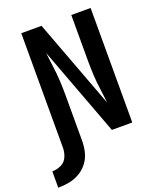

<svg xmlns="http://www.w3.org/2000/svg" viewBox="-213 -838 959 1158"><g transform="rotate(-20 266.5 -259.0)"><path d="M-43 217Q-6 217 29.5 210Q65 203 96.5 184.5Q128 166 150 136.5Q172 107 180.5 71.5Q189 36 189 0V-294Q189 -341 186.5 -387Q184 -433 177.5 -479Q171 -525 166 -572L380 0H511V-735H387V-441Q387 -395 389.5 -348.5Q392 -302 398.5 -256Q405 -210 410 -164L196 -735H66V0Q66 29 54 57.5Q42 86 14.5 99Q-13 112 -43 112Z"/></g></svg>

Font: Iosevka Sparkle
Style: Bold
Weight: 700
Designer: Belleve Invis
Foundry: Belleve Invis
Version: Version 4.5.0; ttfautohint (v1.8.3)